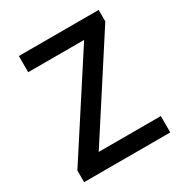

<svg xmlns="http://www.w3.org/2000/svg" viewBox="-171 -866 948 996"><g transform="rotate(-30 303.5 -368.0)"><path d="M47 0H563V-98H191L559 -667V-736H81V-639H416L47 -70Z"/></g></svg>

Font: Noto Sans Japanese Medium
Style: Regular
Weight: 500
Designer: Ryoko NISHIZUKA (kana & ideographs); Paul D. Hunt (Latin, Greek & Cyrillic); Wenlong ZHANG (bopomofo); Sandoll Communica
Foundry: Adobe Systems Incorporated
Version: Version 1.000;PS 1;hotconv 1.0.78;makeotf.lib2.5.61930